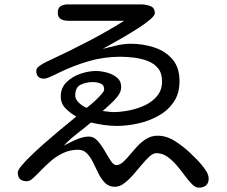

<svg xmlns="http://www.w3.org/2000/svg" viewBox="-20 -818 1040 881"><path d="M891.6 43Q877 43 860.8 26.9Q844.7 10.7 827.6 -12.7Q810.5 -36.1 790.5 -59.6Q770.5 -83 747.6 -99.1Q724.6 -115.2 697.3 -115.2Q682.6 -115.2 665.5 -99.6Q648.4 -84 629.4 -61Q610.4 -38.1 590.3 -15.1Q570.3 7.8 549.3 23.4Q528.3 39.1 506.8 39.1Q480.5 39.1 462.9 22Q445.3 4.9 432.6 -20.5Q419.9 -45.9 407.7 -71.3Q395.5 -96.7 379.4 -113.8Q363.3 -130.9 338.9 -130.9Q301.8 -130.9 270.5 -116.2Q239.3 -101.6 214.4 -80.1Q189.5 -58.6 168.9 -37.1Q148.4 -15.6 132.3 -1Q116.2 13.7 103.5 13.7Q61.5 13.7 61.5 -26.4Q61.5 -37.1 78.6 -57.6Q95.7 -78.1 123.5 -105Q151.4 -131.8 183.6 -160.2Q215.8 -188.5 246.1 -213.9Q276.4 -239.3 299.3 -257.8Q322.3 -276.4 330.1 -283.2Q303.7 -297.9 281.2 -320.3Q258.8 -342.8 258.8 -375Q258.8 -415 285.2 -440.9Q311.5 -466.8 349.1 -479.5Q386.7 -492.2 419.9 -492.2Q442.4 -492.2 469.2 -485.4Q496.1 -478.5 516.1 -462.4Q536.1 -446.3 536.1 -418Q536.1 -397.5 520.5 -377Q504.9 -356.4 484.9 -338.9Q464.8 -321.3 451.2 -308.6Q462.9 -307.6 476.1 -305.7Q489.3 -303.7 501 -303.7Q532.2 -303.7 570.8 -311Q609.4 -318.4 644 -334.5Q678.7 -350.6 701.2 -377.9Q723.6 -405.3 723.6 -444.3Q723.6 -482.4 705.1 -504.9Q686.5 -527.3 656.7 -538.6Q627 -549.8 594.2 -553.7Q561.5 -557.6 532.2 -557.6Q456.1 -557.6 384.8 -536.6Q313.5 -515.6 246.1 -482.4Q240.2 -479.5 227.5 -473.1Q214.8 -466.8 202.1 -461.9Q189.5 -457 182.6 -457Q146.5 -457 146.5 -493.2Q146.5 -504.9 161.1 -515.6Q175.8 -526.4 193.8 -534.7Q211.9 -543 219.7 -546.9Q303.7 -585.9 387.7 -629.9Q471.7 -673.8 549.8 -722.7H292Q273.4 -722.7 259.3 -730.5Q245.1 -738.3 245.1 -759.8Q245.1 -782.2 258.8 -790Q272.5 -797.9 292 -797.9H627Q647.5 -797.9 668.9 -790.5Q690.4 -783.2 690.4 -756.8Q690.4 -747.1 668.9 -728.5Q647.5 -710 614.7 -689Q582 -668 547.4 -647.9Q512.7 -627.9 486.3 -613.3Q460 -598.6 451.2 -593.8Q482.4 -601.6 515.6 -609.4Q548.8 -617.2 581.1 -617.2Q635.7 -617.2 687 -600.6Q738.3 -584 771 -546.4Q803.7 -508.8 803.7 -445.3Q803.7 -388.7 776.9 -349.6Q750 -310.5 707 -286.6Q664.1 -262.7 613.8 -251.5Q563.5 -240.2 516.6 -240.2Q486.3 -240.2 456.5 -244.6Q426.8 -249 397.5 -255.9Q367.2 -230.5 333.5 -204.6Q299.8 -178.7 272.5 -149.4Q294.9 -162.1 328.1 -176.8Q361.3 -191.4 387.7 -191.4Q410.2 -191.4 427.7 -171.9Q445.3 -152.3 460.4 -126Q475.6 -99.6 488.3 -80.1Q501 -60.5 513.7 -60.5Q529.3 -60.5 544.4 -74.2Q559.6 -87.9 576.2 -107.9Q592.8 -127.9 611.3 -147.9Q629.9 -168 652.8 -181.6Q675.8 -195.3 703.1 -195.3Q745.1 -195.3 784.7 -169.4Q824.2 -143.6 852.5 -116.2Q864.3 -105.5 884.8 -84.5Q905.3 -63.5 921.4 -40.5Q937.5 -17.6 937.5 1Q937.5 22.5 925.3 32.7Q913.1 43 891.6 43ZM377.9 -323.2Q382.8 -327.1 396 -337.9Q409.2 -348.6 423.3 -362.3Q437.5 -376 447.8 -388.2Q458 -400.4 458 -407.2Q458 -428.7 440.9 -435.1Q423.8 -441.4 406.2 -441.4Q375 -441.4 350.1 -429.2Q325.2 -417 325.2 -379.9Q325.2 -361.3 343.8 -344.7Q362.3 -328.1 377.9 -323.2Z"/></svg>

Font: Kosugi Maru
Style: Regular
Weight: 400
Designer: MOTOYA
Version: Version 4.002